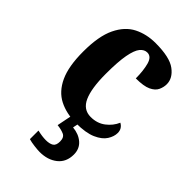

<svg xmlns="http://www.w3.org/2000/svg" viewBox="-237 -630 950 950"><g transform="rotate(45 238.0 -155.5)"><path d="M264 10Q196 10 145 -16Q94 -42 66 -102.5Q38 -163 38 -266Q38 -374 68 -436Q98 -498 148.5 -523.5Q199 -549 262 -549Q361 -549 403 -517.5Q445 -486 445 -444Q445 -423 435.5 -402.5Q426 -382 398.5 -369Q371 -356 316 -356Q316 -409 305.5 -448Q295 -487 266 -487Q245 -487 229 -467.5Q213 -448 204 -400Q195 -352 195 -267Q195 -166 218 -114.5Q241 -63 293 -63Q338 -63 370 -87.5Q402 -112 417 -147Q444 -132 444 -102Q444 -77 427.5 -51Q411 -25 371.5 -7.5Q332 10 264 10ZM237 238Q224 238 199 235Q174 232 158 227V167Q192 175 217 175Q243 175 257.5 166Q272 157 272 130Q272 101 253 92.5Q234 84 206 81L224 -9H277L268 35Q311 39 338.5 63Q366 87 366 127Q366 180 329.5 209Q293 238 237 238Z"/></g></svg>

Font: Noto Serif Tamil Condensed ExtraBold
Style: Italic
Weight: 800
Width: 3
Italic angle: -12°
Designer: Indian Type Foundry, Tom Grace, and the Monotype Design Team
Foundry: Monotype Imaging Inc.
Version: Version 2.003; ttfautohint (v1.8.4.7-5d5b)